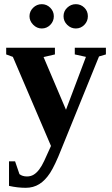

<svg xmlns="http://www.w3.org/2000/svg" viewBox="-20 -689 540 925"><path d="M225.6 14.2 42 -415 9.8 -426.8V-459H244.6V-426.8L189.9 -414.1L297.9 -160.2L394 -415L340.3 -426.8V-459H490.2V-426.8L457 -417L275.9 28.8Q244.6 108.4 221.2 144.3Q197.8 180.2 169.2 198Q140.6 215.8 104 215.8Q64.5 215.8 23.4 206.5V88.4H52.7L73.7 149.9Q87.9 161.1 109.9 161.1Q128.4 161.1 142.6 152.3Q156.7 143.6 169.2 127Q181.6 110.4 192.9 86.2Q204.1 62 225.6 14.2ZM345.2 -551.8Q321.8 -551.8 304 -569.1Q286.1 -586.4 286.1 -610.8Q286.1 -635.3 304 -652.1Q321.8 -668.9 345.2 -668.9Q369.1 -668.9 386.2 -652.3Q403.3 -635.7 403.3 -610.8Q403.3 -586.4 386.2 -569.1Q369.1 -551.8 345.2 -551.8ZM181.2 -551.8Q157.7 -551.8 139.9 -569.8Q122.1 -587.9 122.1 -610.8Q122.1 -634.3 139.6 -651.6Q157.2 -668.9 181.2 -668.9Q205.1 -668.9 222.2 -651.6Q239.3 -634.3 239.3 -610.8Q239.3 -586.4 222.2 -569.1Q205.1 -551.8 181.2 -551.8Z"/></svg>

Font: Tinos
Style: Bold
Weight: 700
Designer: Steve Matteson
Foundry: Monotype Imaging Inc.
Version: Version 1.23